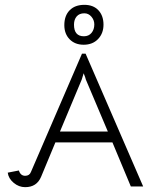

<svg xmlns="http://www.w3.org/2000/svg" viewBox="-20 -771 660 794"><path d="M246 -667Q246 -706 268 -728.5Q290 -751 329 -751Q366 -751 387 -728.5Q408 -706 408 -669Q408 -633 385.5 -609.5Q363 -586 326 -586Q290 -586 268 -608.5Q246 -631 246 -667ZM370 -670Q370 -688 358 -702Q346 -716 329 -716Q308 -716 297 -703Q286 -690 286 -669Q286 -621 327 -621Q347 -621 358.5 -635Q370 -649 370 -670ZM58 -66Q65 -44 84 -44Q102 -44 108 -60L319 -549H334L572 0H521L445 -182H209L150 -40Q132 3 84 3Q58 3 36.5 -15Q15 -33 12 -57ZM318 -442 228 -227H426L335 -442Q334 -448 326 -468Z"/></svg>

Font: Bhavuka
Style: Regular
Weight: 400
Version: 2.94.0; ttfautohint (v1.2) -l 7 -r 28 -G 50 -x 13 -D deva -f